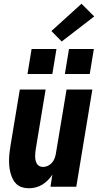

<svg xmlns="http://www.w3.org/2000/svg" viewBox="-20 -999 540 1027"><path d="M134 8Q115 8 97.5 2.5Q80 -3 67.5 -15Q55 -27 47.5 -43Q40 -59 35.5 -76.5Q31 -94 29.5 -112.5Q28 -131 28.5 -149.5Q29 -168 31.5 -187Q34 -206 37 -225L86 -520H224L172 -206Q170 -195 169 -184.5Q168 -174 168 -163.5Q168 -153 170 -143Q172 -133 176.5 -124.5Q181 -116 190 -111Q199 -106 210 -106Q223 -106 236 -112Q249 -118 258 -128.5Q267 -139 272 -152Q277 -165 279 -178L336 -520H474L388 0H250L260 -65Q250 -49 236 -35Q222 -21 205.5 -11Q189 -1 170.5 3.5Q152 8 134 8ZM460 -603H327L349 -737H482ZM260 -603H127L149 -737H282ZM310 -777 255 -833 416 -979 484 -911Z"/></svg>

Font: Iosevka SS04 Heavy Oblique
Style: Regular
Weight: 900
Italic angle: -9°
Monospace: yes
Designer: Belleve Invis
Foundry: Belleve Invis
Version: Version 19.0.0; ttfautohint (v1.8.4)